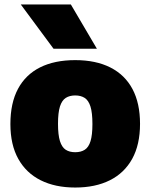

<svg xmlns="http://www.w3.org/2000/svg" viewBox="-20 -828 673 859"><path d="M316.5 11Q227 11 162 -21.5Q97 -54 61.8 -117.2Q26.5 -180.5 26.5 -273Q26.5 -367 60.5 -430.5Q94.5 -494 159.2 -526.5Q224 -559 316.5 -559Q409 -559 474 -526Q539 -493 572.8 -429.5Q606.5 -366 606.5 -274Q606.5 -181 571.5 -117.5Q536.5 -54 471.5 -21.5Q406.5 11 316.5 11ZM316.5 -147Q342 -147 359.2 -158Q376.5 -169 385 -196.5Q393.5 -224 393.5 -273Q393.5 -323.5 384.8 -351.2Q376 -379 358.8 -390Q341.5 -401 316.5 -401Q291.5 -401 274.2 -390Q257 -379 248.2 -351.5Q239.5 -324 239.5 -274Q239.5 -224.5 248.2 -196.8Q257 -169 274 -158Q291 -147 316.5 -147ZM219.5 -610 73 -808H297L413.5 -610Z"/></svg>

Font: Encode Sans Condensed Thin Black
Style: Regular
Weight: 900
Version: Version 3.002